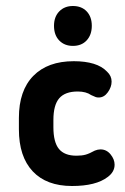

<svg xmlns="http://www.w3.org/2000/svg" viewBox="-20 -609 417 640"><path d="M43 -216V-178Q43 -87 89 -38Q135 11 220 11Q300 11 339 -19Q362 -36 362 -60Q362 -78 348.5 -94.5Q335 -111 315 -111Q306 -111 296 -107Q278 -97 265.5 -93.5Q253 -90 235 -90Q195 -90 176.5 -112.5Q158 -135 158 -185V-209Q158 -259 177.5 -281.5Q197 -304 239 -304Q267 -304 284 -292Q295 -287 299 -285.5Q303 -284 309 -284Q327 -284 339.5 -301.5Q352 -319 352 -337Q352 -356 337 -370Q320 -388 292 -396.5Q264 -405 226 -405Q139 -405 91 -356Q43 -307 43 -216ZM223 -589Q195 -589 177.5 -571Q160 -553 160 -523Q160 -492 177.5 -474Q195 -456 223 -456Q252 -456 269 -474.5Q286 -493 286 -523Q286 -553 269 -571Q252 -589 223 -589Z"/></svg>

Font: Beiruti
Style: Bold
Weight: 700
Designer: Arlette Boutros
Foundry: Boutros
Version: Version 1.41